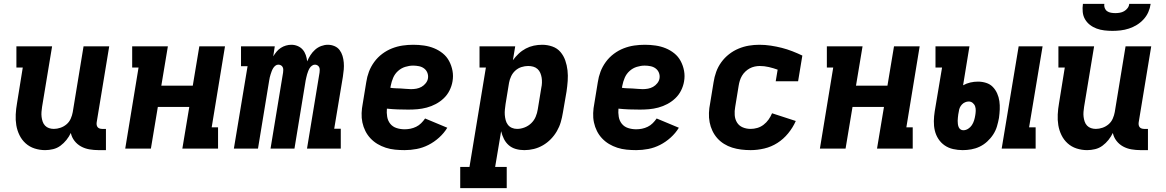

<svg xmlns="http://www.w3.org/2000/svg" viewBox="-20 -770 6040 995"><path d="M214 8Q186 8 159.5 -0.5Q133 -9 113 -27Q93 -45 81 -69.5Q69 -94 64.5 -121Q60 -148 61.5 -177Q63 -206 68 -234L98 -420H65V-530H250L198 -216Q196 -203 195 -190Q194 -177 195.5 -164.5Q197 -152 201 -140Q205 -128 213.5 -119Q222 -110 234 -106Q246 -102 259 -102Q276 -102 293.5 -108Q311 -114 325 -126Q339 -138 346.5 -155Q354 -172 357 -189L413 -530H546L481 -136Q480 -129 481 -122.5Q482 -116 486 -111Q490 -106 496.5 -104Q503 -102 509 -102H529V8H491Q467 8 443.5 4Q420 0 400 -11Q380 -22 366 -40Q352 -58 347 -81Q338 -62 324.5 -45Q311 -28 293.5 -15Q276 -2 255 3Q234 8 214 8Z M629 0 698 -420H665V-530H850L816 -326H979L1013 -530H1146L1077 -110H1110V0H925L961 -216H798L762 0Z M1192 0 1263 -427H1229V-530H1404L1396 -478Q1404 -491 1413.5 -502.5Q1423 -514 1435.5 -522Q1448 -530 1462 -534Q1476 -538 1490 -538Q1507 -538 1522.5 -531.5Q1538 -525 1548.5 -513Q1559 -501 1564.5 -485Q1570 -469 1572 -452Q1579 -469 1589 -484.5Q1599 -500 1613 -512.5Q1627 -525 1644.5 -531.5Q1662 -538 1679 -538Q1697 -538 1713.5 -531Q1730 -524 1740 -510.5Q1750 -497 1755 -480.5Q1760 -464 1761.5 -446Q1763 -428 1761.5 -410Q1760 -392 1757 -373L1712 -103H1746V0H1571L1636 -394Q1637 -401 1637 -408.5Q1637 -416 1634 -422Q1631 -428 1625 -431.5Q1619 -435 1612 -435Q1604 -435 1596.5 -429.5Q1589 -424 1584.5 -416.5Q1580 -409 1577 -401Q1574 -393 1571.5 -385Q1569 -377 1567.5 -369Q1566 -361 1564 -353L1506 0H1382L1447 -394Q1448 -401 1448 -408.5Q1448 -416 1445 -422Q1442 -428 1436 -431.5Q1430 -435 1422 -435Q1414 -435 1407 -429.5Q1400 -424 1395.5 -416.5Q1391 -409 1388 -401Q1385 -393 1382.5 -385Q1380 -377 1378 -369Q1376 -361 1375 -353L1317 0Z M2077 8Q2052 8 2027 5.5Q2002 3 1979 -4.5Q1956 -12 1936 -24Q1916 -36 1900 -53Q1884 -70 1873.5 -91Q1863 -112 1858 -135.5Q1853 -159 1854 -184Q1855 -209 1860 -234L1878 -344Q1882 -372 1892 -398.5Q1902 -425 1919.5 -449Q1937 -473 1961 -491Q1985 -509 2012 -519.5Q2039 -530 2066.5 -534Q2094 -538 2122 -538Q2150 -538 2177.5 -534Q2205 -530 2229.5 -520Q2254 -510 2274.5 -493.5Q2295 -477 2307.5 -453.5Q2320 -430 2325 -403Q2330 -376 2325 -348Q2321 -324 2309.5 -301Q2298 -278 2279.5 -260.5Q2261 -243 2238.5 -231Q2216 -219 2191.5 -212.5Q2167 -206 2143.5 -204Q2120 -202 2096 -202Q2068 -202 2040.5 -203Q2013 -204 1985 -207Q1983 -186 1986.5 -165Q1990 -144 2002.5 -128.5Q2015 -113 2035 -106.5Q2055 -100 2077 -100Q2092 -100 2107 -103Q2122 -106 2136.5 -113Q2151 -120 2162.5 -131.5Q2174 -143 2183 -156L2298 -108Q2281 -80 2255.5 -57Q2230 -34 2200.5 -19Q2171 -4 2139.5 2Q2108 8 2077 8ZM2110 -308Q2124 -308 2138 -310.5Q2152 -313 2164.5 -320Q2177 -327 2186.5 -339Q2196 -351 2198 -365Q2200 -380 2194.5 -393.5Q2189 -407 2177.5 -415.5Q2166 -424 2151 -427Q2136 -430 2121 -430Q2101 -430 2080 -423.5Q2059 -417 2042.5 -402Q2026 -387 2017.5 -367Q2009 -347 2005 -326L2003 -315Q2016 -313 2029.5 -312.5Q2043 -312 2056.5 -311.5Q2070 -311 2083.5 -309.5Q2097 -308 2110 -308Z M2365 205V95H2413L2498 -420H2465V-530H2650L2638 -458Q2651 -476 2668 -492Q2685 -508 2705 -518.5Q2725 -529 2746.5 -533.5Q2768 -538 2790 -538Q2817 -538 2842.5 -529Q2868 -520 2884.5 -500.5Q2901 -481 2909.5 -456.5Q2918 -432 2921 -405.5Q2924 -379 2922 -351Q2920 -323 2916 -296L2897 -186Q2893 -161 2886 -137Q2879 -113 2866 -90.5Q2853 -68 2834.5 -49Q2816 -30 2793.5 -17Q2771 -4 2746.5 2Q2722 8 2697 8Q2674 8 2653 2Q2632 -4 2616.5 -17.5Q2601 -31 2591.5 -50Q2582 -69 2577 -90Q2577 -90 2577 -90Q2577 -90 2577 -90L2546 95H2606V205ZM2660 -102Q2679 -102 2698.5 -109.5Q2718 -117 2733 -131.5Q2748 -146 2756 -165Q2764 -184 2767 -204L2785 -314Q2788 -327 2788.5 -341Q2789 -355 2787 -367.5Q2785 -380 2780 -392Q2775 -404 2765.5 -412.5Q2756 -421 2743.5 -424.5Q2731 -428 2717 -428Q2700 -428 2682.5 -422.5Q2665 -417 2651 -404.5Q2637 -392 2629 -375Q2621 -358 2618 -341L2600 -231Q2598 -217 2596.5 -202.5Q2595 -188 2596 -174.5Q2597 -161 2600.5 -147.5Q2604 -134 2612 -123.5Q2620 -113 2632.5 -107.5Q2645 -102 2660 -102Z M3277 8Q3252 8 3227 5.5Q3202 3 3179 -4.5Q3156 -12 3136 -24Q3116 -36 3100 -53Q3084 -70 3073.5 -91Q3063 -112 3058 -135.5Q3053 -159 3054 -184Q3055 -209 3060 -234L3078 -344Q3082 -372 3092 -398.5Q3102 -425 3119.5 -449Q3137 -473 3161 -491Q3185 -509 3212 -519.5Q3239 -530 3266.5 -534Q3294 -538 3322 -538Q3350 -538 3377.5 -534Q3405 -530 3429.5 -520Q3454 -510 3474.5 -493.5Q3495 -477 3507.5 -453.5Q3520 -430 3525 -403Q3530 -376 3525 -348Q3521 -324 3509.5 -301Q3498 -278 3479.5 -260.5Q3461 -243 3438.5 -231Q3416 -219 3391.5 -212.5Q3367 -206 3343.5 -204Q3320 -202 3296 -202Q3268 -202 3240.5 -203Q3213 -204 3185 -207Q3183 -186 3186.5 -165Q3190 -144 3202.5 -128.5Q3215 -113 3235 -106.5Q3255 -100 3277 -100Q3292 -100 3307 -103Q3322 -106 3336.5 -113Q3351 -120 3362.5 -131.5Q3374 -143 3383 -156L3498 -108Q3481 -80 3455.5 -57Q3430 -34 3400.5 -19Q3371 -4 3339.5 2Q3308 8 3277 8ZM3310 -308Q3324 -308 3338 -310.5Q3352 -313 3364.5 -320Q3377 -327 3386.5 -339Q3396 -351 3398 -365Q3400 -380 3394.5 -393.5Q3389 -407 3377.5 -415.5Q3366 -424 3351 -427Q3336 -430 3321 -430Q3301 -430 3280 -423.5Q3259 -417 3242.5 -402Q3226 -387 3217.5 -367Q3209 -347 3205 -326L3203 -315Q3216 -313 3229.5 -312.5Q3243 -312 3256.5 -311.5Q3270 -311 3283.5 -309.5Q3297 -308 3310 -308Z M3870 8Q3845 8 3821 5Q3797 2 3774.5 -5Q3752 -12 3732 -24.5Q3712 -37 3697 -54Q3682 -71 3672 -92Q3662 -113 3657.5 -136.5Q3653 -160 3654 -185Q3655 -210 3660 -234L3678 -344Q3682 -371 3691.5 -397.5Q3701 -424 3718 -447.5Q3735 -471 3758 -489Q3781 -507 3807.5 -518Q3834 -529 3861 -533.5Q3888 -538 3915 -538Q3945 -538 3974.5 -533.5Q4004 -529 4031.5 -522Q4059 -515 4086 -504.5Q4113 -494 4138 -482L4116 -349H4000L4010 -409Q3988 -417 3964.5 -422.5Q3941 -428 3917 -428Q3904 -428 3890.5 -425Q3877 -422 3865 -415.5Q3853 -409 3842.5 -399Q3832 -389 3825 -377Q3818 -365 3814 -352Q3810 -339 3808 -326L3790 -216Q3786 -195 3787.5 -173.5Q3789 -152 3799.5 -135Q3810 -118 3829 -110Q3848 -102 3870 -102Q3887 -102 3904.5 -107Q3922 -112 3937 -123.5Q3952 -135 3963 -150.5Q3974 -166 3981 -183L4104 -143Q4089 -109 4064.5 -79Q4040 -49 4008.5 -29Q3977 -9 3941 -0.5Q3905 8 3870 8Z M4229 0 4298 -420H4265V-530H4450L4416 -326H4579L4613 -530H4746L4677 -110H4710V0H4525L4561 -216H4398L4362 0Z M5171 0 5259 -530H5383L5313 -110H5347V0ZM4969 8Q4944 8 4919.5 2.5Q4895 -3 4875.5 -16.5Q4856 -30 4843 -50Q4830 -70 4824.5 -93.5Q4819 -117 4819.5 -142.5Q4820 -168 4824 -193L4862 -420H4828V-530H5004L4971 -328Q4989 -338 5008.5 -342.5Q5028 -347 5048 -347Q5070 -347 5090.5 -340.5Q5111 -334 5125 -319.5Q5139 -305 5147.5 -286Q5156 -267 5159 -246Q5162 -225 5161 -203Q5160 -181 5157 -159Q5153 -137 5146.5 -115Q5140 -93 5127 -73Q5114 -53 5096 -36.5Q5078 -20 5057 -10Q5036 0 5013.5 4Q4991 8 4969 8ZM4972 -95Q4985 -95 4997 -102.5Q5009 -110 5016.5 -121.5Q5024 -133 5028 -146Q5032 -159 5034 -172Q5036 -183 5036.5 -195.5Q5037 -208 5033.5 -218.5Q5030 -229 5021 -236.5Q5012 -244 5000 -244Q4991 -244 4981.5 -240Q4972 -236 4965 -228.5Q4958 -221 4954 -212Q4950 -203 4949 -193L4946 -177Q4945 -168 4944 -160Q4943 -152 4943 -143.5Q4943 -135 4944 -127Q4945 -119 4948 -111.5Q4951 -104 4957.5 -99.5Q4964 -95 4972 -95Z M5614 8Q5586 8 5559.5 -0.5Q5533 -9 5513 -27Q5493 -45 5481 -69.5Q5469 -94 5464.5 -121Q5460 -148 5461.5 -177Q5463 -206 5468 -234L5498 -420H5465V-530H5650L5598 -216Q5596 -203 5595 -190Q5594 -177 5595.5 -164.5Q5597 -152 5601 -140Q5605 -128 5613.5 -119Q5622 -110 5634 -106Q5646 -102 5659 -102Q5676 -102 5693.5 -108Q5711 -114 5725 -126Q5739 -138 5746.5 -155Q5754 -172 5757 -189L5813 -530H5946L5881 -136Q5880 -129 5881 -122.5Q5882 -116 5886 -111Q5890 -106 5896.5 -104Q5903 -102 5909 -102H5929V8H5891Q5867 8 5843.5 4Q5820 0 5800 -11Q5780 -22 5766 -40Q5752 -58 5747 -81Q5738 -62 5724.5 -45Q5711 -28 5693.5 -15Q5676 -2 5655 3Q5634 8 5614 8ZM5745 -610Q5724 -610 5703 -612.5Q5682 -615 5663 -622Q5644 -629 5628.5 -641Q5613 -653 5603 -670Q5593 -687 5591 -708Q5589 -729 5592 -750H5703Q5701 -739 5705 -728.5Q5709 -718 5717.5 -712Q5726 -706 5737.5 -704Q5749 -702 5760 -702Q5771 -702 5783 -704Q5795 -706 5805.5 -712Q5816 -718 5823.5 -728Q5831 -738 5832 -750H5943Q5940 -728 5931 -707.5Q5922 -687 5906.5 -670Q5891 -653 5871.5 -641Q5852 -629 5830.5 -622Q5809 -615 5787.5 -612.5Q5766 -610 5745 -610Z"/></svg>

Font: Iosevka Curly Slab XBdEx
Style: Italic
Weight: 800
Width: 7
Italic angle: -9°
Monospace: yes
Designer: Belleve Invis
Foundry: Belleve Invis
Version: Version 11.1.0; ttfautohint (v1.8.3)